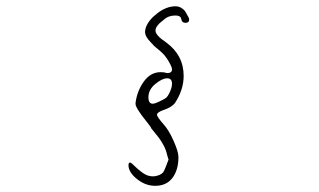

<svg xmlns="http://www.w3.org/2000/svg" viewBox="-20 -648 1017 612"><path d="M394.5 -129.9Q389.6 -129.9 389.6 -121.1Q389.6 -101.6 411.1 -82Q440.4 -55.7 474.6 -55.7Q510.7 -55.7 529.8 -81.1Q548.8 -106.4 548.8 -147.5Q548.8 -164.1 533.7 -198.2Q518.6 -232.4 502.9 -250Q480.5 -275.4 480.5 -282.2Q480.5 -290 500 -296.9Q527.3 -305.7 538.1 -320.3Q565.4 -362.3 565.4 -406.2Q565.4 -471.7 509.8 -512.7Q475.6 -535.2 475.6 -550.8Q475.6 -565.4 502 -585Q516.6 -598.6 539.1 -598.6Q555.7 -598.6 557.6 -587.9Q559.6 -575.2 571.3 -575.2Q583 -575.2 583 -585.9Q583 -587.9 582 -590.8Q580.1 -593.8 577.1 -599.6Q572.3 -609.4 568.8 -613.8Q565.4 -618.2 557.6 -623Q549.8 -627.9 539.1 -627.9Q510.7 -627.9 482.4 -606.4Q454.1 -585 445.3 -561.5Q444.3 -559.6 443.8 -556.6Q443.4 -553.7 442.9 -551.8Q442.4 -549.8 442.4 -547.9Q442.4 -545.9 442.4 -545.9Q442.4 -531.2 461.9 -511.7Q467.8 -505.9 470.7 -502Q495.1 -482.4 503.9 -472.2Q512.7 -461.9 519.5 -449.2Q528.3 -433.6 528.3 -426.8Q528.3 -415 512.7 -415Q511.7 -415 511.7 -415Q511.7 -415 508.8 -416Q505.9 -417 501.5 -417.5Q497.1 -418 492.2 -418Q460 -418 438.5 -388.2Q417 -358.4 412.1 -320.3Q412.1 -318.4 412.1 -316.4Q412.1 -303.7 449.2 -257.8Q461.9 -242.2 461.9 -239.3Q477.5 -219.7 485.4 -210Q493.2 -200.2 501.5 -184.6Q509.8 -168.9 512.7 -154.3L517.6 -137.7H516.6Q508.8 -117.2 508.8 -117.2Q502.9 -102.5 500 -98.6Q497.1 -94.7 487.3 -89.8Q476.6 -85.9 466.8 -85.9Q450.2 -85.9 434.6 -97.2Q418.9 -108.4 408.7 -119.1Q398.4 -129.9 394.5 -129.9ZM512.7 -398.4Q528.3 -398.4 528.3 -380.9Q528.3 -368.2 519.5 -350.6Q514.6 -340.8 510.3 -336.9Q505.9 -333 493.2 -327.1Q474.6 -317.4 466.8 -317.4Q453.1 -317.4 453.1 -337.9Q453.1 -362.3 475.1 -380.4Q497.1 -398.4 512.7 -398.4Z"/></svg>

Font: 辰宇落雁體 Thin Monospaced
Style: Regular
Weight: 100
Designer: Written by Liu, Wei-Chen; Created by Wang, Li-Yu.
Version: Version 1.000